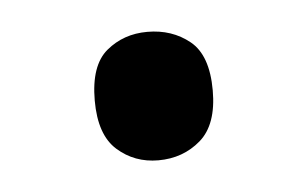

<svg xmlns="http://www.w3.org/2000/svg" viewBox="-27 -154 322 201"><g transform="rotate(-5 134.0 -53.5)"><path d="M72 -54Q72 -91 90 -106Q108 -121 133 -121Q159 -121 177.5 -106Q196 -91 196 -54Q196 -18 177.5 -2Q159 14 133 14Q108 14 90 -2Q72 -18 72 -54Z"/></g></svg>

Font: uguzrati05
Style: Book
Weight: 400
Designer: Jelle Bosma - Monotype Design Team, Universal Thirst
Foundry: Monotype Imaging Inc.
Version: Version 2.106